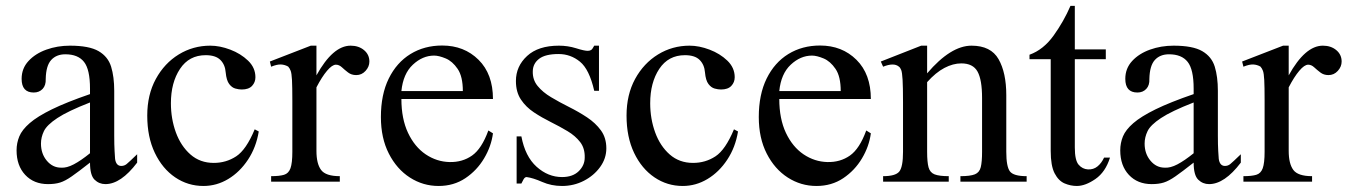

<svg xmlns="http://www.w3.org/2000/svg" viewBox="-20 -615 4564 650"><path d="M444.3 -92.8V-64.5Q389.2 8.3 336.9 8.3Q315.4 8.3 300 -6.8Q284.7 -22 284.7 -64.5Q245.6 -33.7 223.1 -18.1Q200.7 -2.4 183.6 2.9Q166.5 8.3 142.6 8.3Q94.7 8.3 65.4 -22.9Q36.1 -54.2 36.1 -106Q36.1 -130.9 45.4 -153.3Q54.7 -175.8 80.6 -198.2Q106.4 -220.7 155.8 -244.9Q205.1 -269 284.7 -296.4V-314.9Q284.7 -379.9 264.4 -405.5Q244.1 -431.2 201.2 -431.2Q170.9 -431.2 153.3 -411.9Q135.7 -392.6 134.8 -347.7Q135.7 -326.2 124.3 -314Q112.8 -301.8 94.2 -301.8Q53.2 -301.8 53.2 -348.1Q53.2 -383.3 76.4 -408.4Q99.6 -433.6 137 -447Q174.3 -460.4 216.8 -460.4Q281.7 -460.4 313.7 -441.9Q345.7 -423.3 356.2 -389.2Q366.7 -355 366.7 -307.6V-155.8Q366.7 -124 367.9 -104Q369.1 -84 369.6 -77.1Q373 -53.2 390.6 -53.2Q400.9 -53.2 408.7 -59.6Q416.5 -65.9 444.3 -92.8ZM284.7 -96.2V-268.1Q209.5 -238.8 174.1 -215.3Q138.7 -191.9 128.7 -171.1Q118.7 -150.4 118.7 -128.9Q118.7 -94.7 138.4 -71Q158.2 -47.4 186.5 -47.4Q205.6 -45.9 229.7 -58.6Q253.9 -71.3 284.7 -96.2Z M856 -169.9Q847.2 -116.2 819.6 -74.5Q792 -32.7 752.7 -9Q713.4 14.6 668.9 14.6Q616.2 14.6 573 -14.6Q529.8 -43.9 504.2 -97.4Q478.5 -150.9 478.5 -223.6Q478.5 -294.4 507.6 -347.7Q536.6 -400.9 585.2 -430.7Q633.8 -460.4 691.9 -460.4Q724.1 -460.4 759.5 -447Q794.9 -433.6 819.8 -409.7Q844.7 -385.7 844.7 -353.5Q844.7 -336.4 833.3 -324.2Q821.8 -312 798.3 -312Q788.6 -312 776.9 -315.2Q765.1 -318.4 755.9 -330.6Q746.6 -342.8 744.1 -369.6Q742.2 -396 726.1 -412.1Q710 -428.2 676.3 -428.2Q620.1 -428.2 589.4 -381.8Q558.6 -335.4 558.6 -265.6Q558.6 -212.9 575.4 -166.7Q592.3 -120.6 624.8 -92Q657.2 -63.5 703.6 -63.5Q745.6 -63.5 779.5 -85.7Q813.5 -107.9 842.3 -177.2Z M1167 -460.4Q1194.3 -460.4 1212.4 -445.3Q1230.5 -430.2 1230.5 -406.7Q1230.5 -389.2 1217.5 -375Q1204.6 -360.8 1186 -360.8Q1169.9 -360.8 1158.4 -369.6Q1147 -378.4 1137.5 -387.2Q1127.9 -396 1117.2 -396Q1104.5 -396 1087.2 -375.5Q1069.8 -355 1051.3 -319.3V-104Q1051.3 -61 1066.9 -39.8Q1082.5 -18.6 1130.4 -18.6V0H897.9V-18.6Q925.8 -18.6 941.4 -23.2Q957 -27.8 963.4 -45.4Q969.7 -63 969.7 -101.1V-274.4Q969.7 -321.8 968.5 -344.2Q967.3 -366.7 964.1 -375.2Q960.9 -383.8 955.6 -389.6Q944.3 -396 931.4 -396.7Q918.5 -397.5 897.9 -389.2L893.6 -406.7L1032.2 -460.4H1051.3V-359.9Q1106.9 -460.4 1167 -460.4Z M1633.3 -173.3 1648.9 -163.6Q1643.1 -119.6 1618.9 -78.9Q1594.7 -38.1 1555.4 -11.7Q1516.1 14.6 1464.8 14.6Q1412.1 14.6 1367.7 -13.9Q1323.2 -42.5 1296.4 -95Q1269.5 -147.5 1269.5 -218.8Q1269.5 -294.9 1296.1 -349.1Q1322.8 -403.3 1369.6 -432.1Q1416.5 -460.9 1477.1 -460.9Q1551.3 -460.9 1600.1 -412.6Q1648.9 -364.3 1648.9 -279.8H1338.9Q1338.9 -212.9 1361.3 -165.3Q1383.8 -117.7 1421.1 -92.5Q1458.5 -67.4 1502 -66.4Q1545.4 -65.4 1578.1 -88.4Q1610.8 -111.3 1633.3 -173.3ZM1338.9 -306.6H1546.9Q1546.9 -356 1529.3 -381.8Q1511.7 -407.7 1488.8 -417.2Q1465.8 -426.8 1449.7 -426.8Q1410.6 -426.8 1377.7 -396Q1344.7 -365.2 1338.9 -306.6Z M2032.7 -112.8Q2032.7 -78.6 2011.7 -49.6Q1990.7 -20.5 1956.5 -2.9Q1922.4 14.6 1882.8 14.6Q1846.7 14.6 1815.7 1Q1784.7 -12.7 1762.7 -15.6Q1756.8 -15.6 1752.4 -7.8Q1748 0 1745.1 6.3H1729V-153.3H1745.1Q1757.8 -85.4 1796.6 -50.5Q1835.4 -15.6 1882.8 -15.6Q1918.9 -15.6 1939.2 -35.4Q1959.5 -55.2 1959.5 -81.5Q1960.4 -112.8 1944.1 -134Q1927.7 -155.3 1901.1 -171.1Q1874.5 -187 1844.5 -201.9Q1814.5 -216.8 1787.6 -234.6Q1760.7 -252.4 1743.7 -277.8Q1726.6 -303.2 1726.6 -340.8Q1726.6 -390.6 1764.4 -425.5Q1802.2 -460.4 1872.1 -460.4Q1902.3 -460.4 1930.2 -451.7Q1958 -442.9 1969.7 -442.9Q1976.6 -442.9 1981.2 -445.8Q1985.8 -448.7 1991.7 -460.4H2007.8V-307.6H1991.7Q1975.1 -380.4 1943.4 -406.2Q1911.6 -432.1 1871.1 -432.1Q1826.2 -432.1 1805.2 -416Q1784.2 -399.9 1783.7 -374Q1782.7 -345.2 1800 -324Q1817.4 -302.7 1845.7 -285.9Q1874 -269 1906.2 -252.9Q1938.5 -236.8 1967.3 -217.8Q1996.1 -198.7 2014.4 -173.6Q2032.7 -148.4 2032.7 -112.8Z M2478.5 -169.9Q2469.7 -116.2 2442.1 -74.5Q2414.6 -32.7 2375.2 -9Q2335.9 14.6 2291.5 14.6Q2238.8 14.6 2195.6 -14.6Q2152.3 -43.9 2126.7 -97.4Q2101.1 -150.9 2101.1 -223.6Q2101.1 -294.4 2130.1 -347.7Q2159.2 -400.9 2207.8 -430.7Q2256.3 -460.4 2314.5 -460.4Q2346.7 -460.4 2382.1 -447Q2417.5 -433.6 2442.4 -409.7Q2467.3 -385.7 2467.3 -353.5Q2467.3 -336.4 2455.8 -324.2Q2444.3 -312 2420.9 -312Q2411.1 -312 2399.4 -315.2Q2387.7 -318.4 2378.4 -330.6Q2369.1 -342.8 2366.7 -369.6Q2364.7 -396 2348.6 -412.1Q2332.5 -428.2 2298.8 -428.2Q2242.7 -428.2 2211.9 -381.8Q2181.2 -335.4 2181.2 -265.6Q2181.2 -212.9 2198 -166.7Q2214.8 -120.6 2247.3 -92Q2279.8 -63.5 2326.2 -63.5Q2368.2 -63.5 2402.1 -85.7Q2436 -107.9 2464.8 -177.2Z M2912.6 -173.3 2928.2 -163.6Q2922.4 -119.6 2898.2 -78.9Q2874 -38.1 2834.7 -11.7Q2795.4 14.6 2744.1 14.6Q2691.4 14.6 2647 -13.9Q2602.5 -42.5 2575.7 -95Q2548.8 -147.5 2548.8 -218.8Q2548.8 -294.9 2575.4 -349.1Q2602.1 -403.3 2648.9 -432.1Q2695.8 -460.9 2756.3 -460.9Q2830.6 -460.9 2879.4 -412.6Q2928.2 -364.3 2928.2 -279.8H2618.2Q2618.2 -212.9 2640.6 -165.3Q2663.1 -117.7 2700.4 -92.5Q2737.8 -67.4 2781.2 -66.4Q2824.7 -65.4 2857.4 -88.4Q2890.1 -111.3 2912.6 -173.3ZM2618.2 -306.6H2826.2Q2826.2 -356 2808.6 -381.8Q2791 -407.7 2768.1 -417.2Q2745.1 -426.8 2729 -426.8Q2689.9 -426.8 2657 -396Q2624 -365.2 2618.2 -306.6Z M2969.7 0V-18.6Q3011.7 -18.6 3024.4 -34.2Q3037.1 -49.8 3037.1 -101.1V-268.1Q3037.1 -320.8 3035.6 -345.2Q3034.2 -369.6 3031 -377.9Q3027.8 -386.2 3022.9 -389.6Q3005.9 -403.8 2969.7 -389.2L2961.9 -406.7L3098.6 -460.4H3118.7V-366.7Q3198.7 -460.4 3269 -460.4Q3334.5 -460.4 3360.6 -414.6Q3386.7 -368.7 3386.7 -293V-101.1Q3386.7 -51.3 3398.9 -34.9Q3411.1 -18.6 3455.6 -18.6V0H3231.4V-18.6Q3265.1 -18.6 3280.5 -24.9Q3295.9 -31.2 3300.3 -49.1Q3304.7 -66.9 3304.7 -101.1V-283.7Q3304.7 -345.2 3289.3 -372.8Q3273.9 -400.4 3234.4 -400.4Q3206.5 -400.4 3177.2 -385Q3147.9 -369.6 3118.7 -336.9V-101.1Q3118.7 -66.4 3123.5 -48.6Q3128.4 -30.8 3144 -24.7Q3159.7 -18.6 3191.9 -18.6V0Z M3625.5 14.6Q3604.5 14.6 3584 5.9Q3563.5 -2.9 3550.3 -28.3Q3537.1 -53.7 3537.1 -104V-414.6H3465.3V-429.7Q3512.7 -446.8 3547.1 -494.9Q3581.5 -543 3604 -595.2H3618.7V-447.8H3723.6V-414.6H3618.7V-115.7Q3618.7 -72.3 3631.6 -57.4Q3644.5 -42.5 3663.1 -41.5Q3681.6 -40.5 3695.3 -51.5Q3709 -62.5 3717.8 -81.5H3737.8Q3722.7 -32.7 3688.5 -9Q3654.3 14.6 3625.5 14.6Z M4180.7 -92.8V-64.5Q4125.5 8.3 4073.2 8.3Q4051.8 8.3 4036.4 -6.8Q4021 -22 4021 -64.5Q3981.9 -33.7 3959.5 -18.1Q3937 -2.4 3919.9 2.9Q3902.8 8.3 3878.9 8.3Q3831.1 8.3 3801.8 -22.9Q3772.5 -54.2 3772.5 -106Q3772.5 -130.9 3781.7 -153.3Q3791 -175.8 3816.9 -198.2Q3842.8 -220.7 3892.1 -244.9Q3941.4 -269 4021 -296.4V-314.9Q4021 -379.9 4000.7 -405.5Q3980.5 -431.2 3937.5 -431.2Q3907.2 -431.2 3889.6 -411.9Q3872.1 -392.6 3871.1 -347.7Q3872.1 -326.2 3860.6 -314Q3849.1 -301.8 3830.6 -301.8Q3789.6 -301.8 3789.6 -348.1Q3789.6 -383.3 3812.7 -408.4Q3835.9 -433.6 3873.3 -447Q3910.6 -460.4 3953.1 -460.4Q4018.1 -460.4 4050 -441.9Q4082 -423.3 4092.5 -389.2Q4103 -355 4103 -307.6V-155.8Q4103 -124 4104.2 -104Q4105.5 -84 4106 -77.1Q4109.4 -53.2 4127 -53.2Q4137.2 -53.2 4145 -59.6Q4152.8 -65.9 4180.7 -92.8ZM4021 -96.2V-268.1Q3945.8 -238.8 3910.4 -215.3Q3875 -191.9 3865 -171.1Q3855 -150.4 3855 -128.9Q3855 -94.7 3874.8 -71Q3894.5 -47.4 3922.9 -47.4Q3941.9 -45.9 3966.1 -58.6Q3990.2 -71.3 4021 -96.2Z M4458.5 -460.4Q4485.8 -460.4 4503.9 -445.3Q4522 -430.2 4522 -406.7Q4522 -389.2 4509 -375Q4496.1 -360.8 4477.5 -360.8Q4461.4 -360.8 4450 -369.6Q4438.5 -378.4 4429 -387.2Q4419.4 -396 4408.7 -396Q4396 -396 4378.7 -375.5Q4361.3 -355 4342.8 -319.3V-104Q4342.8 -61 4358.4 -39.8Q4374 -18.6 4421.9 -18.6V0H4189.5V-18.6Q4217.3 -18.6 4232.9 -23.2Q4248.5 -27.8 4254.9 -45.4Q4261.2 -63 4261.2 -101.1V-274.4Q4261.2 -321.8 4260 -344.2Q4258.8 -366.7 4255.6 -375.2Q4252.4 -383.8 4247.1 -389.6Q4235.8 -396 4222.9 -396.7Q4210 -397.5 4189.5 -389.2L4185.1 -406.7L4323.7 -460.4H4342.8V-359.9Q4398.4 -460.4 4458.5 -460.4Z"/></svg>

Font: Awami Nastaliq
Style: Regular
Weight: 400
Designer: Peter Martin, SIL International
Foundry: SIL International
Version: Version 3.100